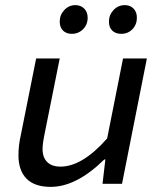

<svg xmlns="http://www.w3.org/2000/svg" viewBox="-20 -717 640 749"><path d="M178 12Q115 12 83.5 -20Q52 -52 52 -111Q52 -150 61 -189L121 -489H213L155 -200Q146 -157 146 -136Q146 -103 164 -85Q182 -67 216 -67Q301 -67 398 -177L460 -489H553L456 0H380L391 -95H387Q278 12 178 12ZM260 -585Q239 -585 226 -597.5Q213 -610 213 -633Q213 -659 231 -678Q249 -697 274 -697Q295 -697 308.5 -683.5Q322 -670 322 -648Q322 -621 304 -603Q286 -585 260 -585ZM453 -585Q431 -585 418 -597.5Q405 -610 405 -633Q405 -659 423 -678Q441 -697 467 -697Q488 -697 501 -683.5Q514 -670 514 -648Q514 -621 496.5 -603Q479 -585 453 -585Z"/></svg>

Font: TypoPRO Source Code Pro
Style: Italic
Weight: 500
Italic angle: -11°
Monospace: yes
Designer: Paul D. Hunt, Teo Tuominen
Foundry: Adobe Systems Incorporated
Version: Version 1.030;PS 1.0;hotconv 1.0.84;makeotf.lib2.5.63406